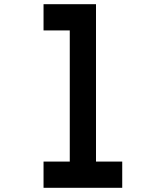

<svg xmlns="http://www.w3.org/2000/svg" viewBox="-20 -1020 790 915"><path d="M187.5 -125V-250H312.5V-875H187.5V-1000H437.5V-250H562.5V-125Z"/></svg>

Font: Better VCR
Style: Regular
Weight: 400
Designer: artdzyk
Foundry: https://fontstruct.com
Version: Version 1.0